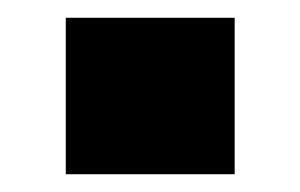

<svg xmlns="http://www.w3.org/2000/svg" viewBox="-20 -196 338 216"><path d="M54 -176V0H244V-176Z"/></svg>

Font: Meta Space
Style: Bold
Weight: 700
Designer: Meta Pool / Florian Karsten
Foundry: Meta Pool / Florian Karsten
Version: Version 2.000;Glyphs 3.1.1 (3137)